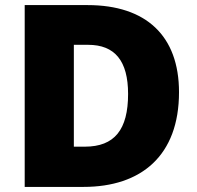

<svg xmlns="http://www.w3.org/2000/svg" viewBox="-20 -734 774 754"><path d="M683 -372C683 -593 554 -714 324 -714H77V0H308C535 0 683 -123 683 -372ZM483 -365C483 -225 430 -158 313 -158H270V-558H326C431 -558 483 -495 483 -365Z"/></svg>

Font: Noto Sans Kannada Black
Style: Regular
Weight: 900
Designer: Jelle Bosma - Monotype Design Team
Foundry: Monotype Imaging Inc.
Version: Version 2.005